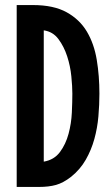

<svg xmlns="http://www.w3.org/2000/svg" viewBox="-20 -739 429 759"><path d="M46 -719H110Q192 -719 243.5 -690.5Q295 -662 323.5 -614Q352 -566 362.5 -502.5Q373 -439 373 -369Q373 -325 369 -279Q365 -233 353 -189.5Q341 -146 319 -107.5Q297 -69 261 -40Q230 -16 201.5 -8Q173 0 134 0H46ZM153 -100Q194 -107 217 -138Q240 -169 251 -210Q262 -251 264 -294Q266 -337 266 -369Q266 -397 262 -437.5Q258 -478 245.5 -516.5Q233 -555 211 -584.5Q189 -614 153 -619Z"/></svg>

Font: Osterbar
Style: Regular
Weight: 500
Width: 3
Designer: Peter Wiegel, Basierend auf Erbar schmal-halbfette Grotesk v. Jacob Erbar
Foundry: Peter Wiegel
Version: Version 1.0